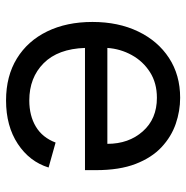

<svg xmlns="http://www.w3.org/2000/svg" viewBox="-11 -582 604 622"><g transform="rotate(90 291.0 -271.0)"><path d="M305.4 11.4Q226.6 11.4 169.6 -23.6Q112.6 -58.6 81.9 -121.6Q51.1 -184.7 51.1 -268.5Q51.1 -352.3 81.9 -416.4Q112.6 -480.5 167.8 -516.5Q223 -552.6 296.9 -552.6Q339.5 -552.6 381 -538.4Q422.6 -524.1 456.7 -492.4Q490.8 -460.6 511 -408.4Q531.2 -356.2 531.2 -279.8V-244.3H135.3Q138.1 -157 184.8 -110.4Q231.5 -63.9 305.4 -63.9Q354.8 -63.9 390.3 -85.2Q425.8 -106.5 441.8 -149.1L522.7 -126.4Q503.6 -64.6 446 -26.6Q388.5 11.4 305.4 11.4ZM446 -316.8Q446 -386 405.5 -431.6Q365.1 -477.3 296.9 -477.3Q248.9 -477.3 213.8 -454.9Q178.6 -432.5 158.4 -395.8Q138.1 -359 135.3 -316.8Z"/></g></svg>

Font: Linik Sans
Style: Regular
Weight: 400
Designer: Rasmus Andersson (font), Marc Monis (original base), Kil Hyung-jin (Pretendard portions), Cristiano Sobral (main changes
Foundry: rsms
Version: Version 3.018;May 31, 2022;FontCreator 14.0.0.2814 64-bit; t